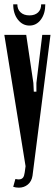

<svg xmlns="http://www.w3.org/2000/svg" viewBox="-23 -860 253 886"><path d="M131 -477 133 -437H145V-477L172 -699H210L127 -49Q123 -23 105.5 -8.5Q88 6 64 6Q50 6 38 2L48 -34Q62 -31 69.5 -32.5Q77 -34 81.5 -38.5Q86 -43 88 -50Q90 -57 91 -64L95 -93L-3 -699H98ZM167 -840H186Q186 -797 165.5 -769.5Q145 -742 113 -742Q81 -742 59.5 -769.5Q38 -797 38 -840H57Q57 -817 72 -803Q87 -789 113 -789Q138 -789 152.5 -802.5Q167 -816 167 -840Z"/></svg>

Font: Moniqa ExtBd Cond Paragraph
Style: Regular
Weight: 800
Width: 3
Designer: Rajesh Rajput
Foundry: Rajesh Rajput
Version: Version 1.000